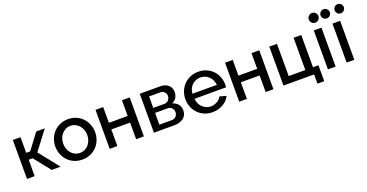

<svg xmlns="http://www.w3.org/2000/svg" viewBox="-35 -1518 4635 2422"><g transform="rotate(-20 2282.0 -307.0)"><path d="M67 0V-523H170V-313H224L381 -523H496L304 -270L518 0H399L223 -220H170V0Z M809 10Q748 10 699 -12Q650 -34 615 -71Q580 -108 561 -157.5Q542 -207 542 -261Q542 -315 561.5 -364.5Q581 -414 616 -451Q651 -488 700 -510Q749 -532 809 -532Q870 -532 919.5 -510Q969 -488 1003.5 -451Q1038 -414 1057.5 -364.5Q1077 -315 1077 -261Q1077 -207 1058 -157.5Q1039 -108 1004 -71Q969 -34 919.5 -12Q870 10 809 10ZM648 -260Q648 -221 660.5 -188Q673 -155 695 -130.5Q717 -106 746 -92.5Q775 -79 809 -79Q843 -79 872.5 -92.5Q902 -106 924 -131Q946 -156 958.5 -189.5Q971 -223 971 -261Q971 -300 958.5 -333Q946 -366 924 -390.5Q902 -415 872.5 -429Q843 -443 809 -443Q775 -443 746 -428.5Q717 -414 695 -389.5Q673 -365 660.5 -331.5Q648 -298 648 -260Z M1177 0V-523H1280V-312H1532V-523H1636V0H1532V-223H1280V0Z M1771 0V-523H2048Q2085 -523 2112.5 -512Q2140 -501 2158 -483Q2176 -465 2184.5 -442Q2193 -419 2193 -395Q2193 -352 2173 -319Q2153 -286 2114 -269Q2159 -256 2187.5 -223Q2216 -190 2216 -140Q2216 -105 2203.5 -79Q2191 -53 2167.5 -35.5Q2144 -18 2112 -9Q2080 0 2040 0ZM1870 -72H2038Q2054 -72 2068.5 -78Q2083 -84 2093.5 -95Q2104 -106 2110 -120.5Q2116 -135 2116 -151Q2116 -168 2110.5 -182Q2105 -196 2095 -206.5Q2085 -217 2071 -223.5Q2057 -230 2040 -230H1870ZM1870 -297H2022Q2038 -297 2051.5 -303.5Q2065 -310 2074.5 -321Q2084 -332 2090 -346.5Q2096 -361 2096 -377Q2096 -393 2090.5 -406Q2085 -419 2075.5 -429Q2066 -439 2053 -445Q2040 -451 2024 -451H1870Z M2558 10Q2497 10 2447.5 -11.5Q2398 -33 2362.5 -70Q2327 -107 2307.5 -156Q2288 -205 2288 -260Q2288 -315 2307.5 -364.5Q2327 -414 2362.5 -451.5Q2398 -489 2448 -510.5Q2498 -532 2559 -532Q2619 -532 2668.5 -510Q2718 -488 2752.5 -451Q2787 -414 2805.5 -366Q2824 -318 2824 -265Q2824 -253 2823 -243Q2822 -233 2821 -227H2398Q2401 -191 2415 -161.5Q2429 -132 2451 -111Q2473 -90 2501.5 -78Q2530 -66 2561 -66Q2584 -66 2606 -72.5Q2628 -79 2646.5 -89Q2665 -99 2680 -114.5Q2695 -130 2702 -148L2791 -124Q2777 -94 2754.5 -70Q2732 -46 2701.5 -28Q2671 -10 2634.5 0Q2598 10 2558 10ZM2723 -296Q2720 -331 2706 -360.5Q2692 -390 2670 -411Q2648 -432 2619.5 -443.5Q2591 -455 2558 -455Q2526 -455 2497.5 -443.5Q2469 -432 2447 -411Q2425 -390 2411.5 -360.5Q2398 -331 2395 -296Z M2916 0V-523H3019V-312H3271V-523H3375V0H3271V-223H3019V0Z M3921 124V0H3510V-523H3613V-90H3836V-523H3939V-90H4012V124Z M4107 0V-523H4210V0ZM4095 -673Q4095 -700 4114 -719Q4133 -738 4160 -738Q4186 -738 4205 -719Q4224 -700 4224 -673Q4224 -646 4205 -627Q4186 -608 4160 -608Q4133 -608 4114 -627Q4095 -646 4095 -673Z M4358 0V-523H4461V0ZM4252 -671Q4252 -696 4270.5 -714Q4289 -732 4314 -732Q4340 -732 4358 -714Q4376 -696 4376 -671Q4376 -645 4358 -627Q4340 -609 4314 -609Q4289 -609 4270.5 -627Q4252 -645 4252 -671ZM4441 -671Q4441 -696 4459 -714Q4477 -732 4502 -732Q4528 -732 4546 -714Q4564 -696 4564 -671Q4564 -645 4546 -627Q4528 -609 4502 -609Q4477 -609 4459 -627Q4441 -645 4441 -671Z"/></g></svg>

Font: Rising Sun Medium
Style: Regular
Weight: 500
Designer: Matt McInerney, Pablo Impallari, Rodrigo Fuenzalida (Raleway font), Stephen Hutchings (Greek), Cristiano Sobral (main ch
Foundry: The Rising Sun Project Authors
Version: Version 4.327; ttfautohint (v1.8.4.7-5d5b-dirty)